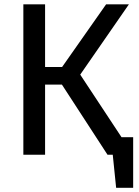

<svg xmlns="http://www.w3.org/2000/svg" viewBox="-20 -727 655 902"><path d="M356.9 -376.4 550.8 -82.6H605.6V155.4H525.6L509.7 0H485.1L270.8 -329.7H191.8V0H89.7V-706.7H191.8V-412.3H271.8L478.5 -706.7H585.6Z"/></svg>

Font: Fira Code Fixed Retina
Style: Regular
Weight: 450
Monospace: yes
Designer: Carrois Corporate, Edenspiekermann AG, Nikita Prokopov
Foundry: Carrois Corporate, Edenspiekermann AG, Nikita Prokopov
Version: Version 5.002